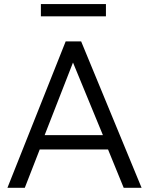

<svg xmlns="http://www.w3.org/2000/svg" viewBox="-20 -898 712 918"><path d="M15.5 0 294 -700H368L657 0H571.5L496.5 -183.5H170L98.5 0ZM193.5 -252H472L329 -599ZM175.5 -820V-878.5H486.5V-820Z"/></svg>

Font: Geologica ExtraLight
Style: Regular
Weight: 200
Designer: Sindre Bremnes, Frode Helland
Foundry: Monokrom Skriftforlag AS
Version: Version 1.010; ttfautohint (v1.8.4.7-5d5b);gftools[0.9.28]